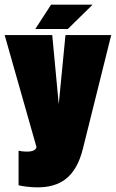

<svg xmlns="http://www.w3.org/2000/svg" viewBox="-26 -645 499 827"><path d="M194 -625 126 -520H266L373 -625ZM131 -12C131 -2 118 8 92 8C74 8 61 6 54 4V153C70 157 103 162 135 162C232 162 300 120 331 -4L453 -494H256L227 -196L199 -494H-6Z"/></svg>

Font: Blinker Headline
Style: Regular
Weight: 900
Width: 4
Designer: Juergen Huber
Foundry: supertype
Version: Version 1.015;PS 1.15;hotconv 1.0.88;makeotf.lib2.5.647800